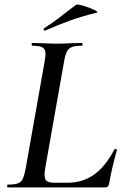

<svg xmlns="http://www.w3.org/2000/svg" viewBox="-20 -811 542 831"><path d="M13 -12Q42 -12 56.5 -17Q71 -22 78 -36Q85 -50 91 -81L173 -544Q177 -570 177 -576Q177 -598 164.5 -605.5Q152 -613 119 -613Q117 -613 117 -619Q117 -625 119 -625L164 -624Q202 -622 225 -622Q249 -622 289 -624L335 -625Q337 -625 337 -619Q337 -613 335 -613Q306 -613 291.5 -607.5Q277 -602 269.5 -587.5Q262 -573 257 -543L176 -85Q173 -66 173 -54Q173 -34 183 -27Q193 -20 219 -20H271Q338 -20 387.5 -55.5Q437 -91 475 -164Q476 -167 481.5 -166Q487 -165 486 -162Q463 -79 452 -15Q450 -7 446.5 -3.5Q443 0 436 0H13Q11 0 11 -6Q11 -12 13 -12ZM174 -678Q170 -678 169 -682.5Q168 -687 171 -689Q199 -706 228 -728Q257 -750 264 -756Q279 -768 309 -790Q314 -794 341 -786Q368 -778 388.5 -768Q409 -758 398 -756Q336 -741 284.5 -722.5Q233 -704 176 -679Z"/></svg>

Font: Cormorant Infant SemiBold
Style: Italic
Weight: 600
Italic angle: -10°
Designer: Christian Thalmann (Catharsis Fonts)
Foundry: Catharsis Fonts
Version: Version 4.000